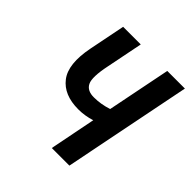

<svg xmlns="http://www.w3.org/2000/svg" viewBox="-150 -637 745 745"><g transform="rotate(45 223.0 -264.0)"><path d="M210.4 -178.7Q130.9 -178.7 93.8 -227.1Q56.6 -275.4 77.1 -378.9L106.9 -528.3H203.6L173.8 -378.9Q158.2 -304.7 170.9 -279.3Q183.6 -253.9 220.7 -254.4Q257.8 -254.4 296.9 -267.1L349.1 -528.3H445.8L340.3 0H243.7L281.2 -189.9Q245.6 -178.7 210.4 -178.7Z"/></g></svg>

Font: RobotoCondensed-Italic
Style: Italic
Weight: 400
Designer: Google
Version: Version 1.200311; 2013